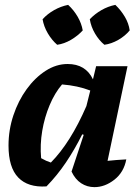

<svg xmlns="http://www.w3.org/2000/svg" viewBox="-20 -761 571 789"><path d="M171 5Q95 10 55 -31.5Q15 -73 15 -163Q15 -227 35 -287Q55 -347 89.5 -394.5Q124 -442 167.5 -470Q211 -498 258 -498Q332 -498 362 -435L375 -489H504L422 -100Q440 -102 459.5 -103.5Q479 -105 499 -106Q489 -53 450 -22.5Q411 8 368 8Q338 8 313.5 -8Q289 -24 274 -56L324 -207L318 -209Q287 -147 251 -93.5Q215 -40 171 5ZM149 -111Q170 -99 189 -93Q270 -175 335 -325L351 -389Q299 -409 235 -414Q205 -379 184 -329Q163 -279 153.5 -223Q144 -167 149 -111ZM260 -741Q283 -720 299 -692.5Q315 -665 320 -636Q300 -614 272 -597.5Q244 -581 215 -577Q193 -596 176.5 -624Q160 -652 155 -682Q175 -704 202.5 -719.5Q230 -735 260 -741ZM454 -741Q477 -719 493 -692Q509 -665 513 -636Q494 -613 466 -597Q438 -581 409 -577Q387 -595 370.5 -623Q354 -651 349 -682Q370 -704 397 -719.5Q424 -735 454 -741Z"/></svg>

Font: Piazzolla
Style: Bold Italic
Weight: 700
Italic angle: -11.3°
Designer: Juan Pablo del Peral
Foundry: Huerta Tipografica
Version: Version 1.330